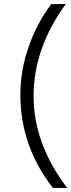

<svg xmlns="http://www.w3.org/2000/svg" viewBox="-20 -727 350 943"><path d="M80 -262Q80 -381 121 -498Q162 -615 232 -707H303Q145 -490 145 -255.5Q145 -21 310 196H240Q80 -8 80 -262Z"/></svg>

Font: Hind Colombo Light
Style: Regular
Weight: 300
Designer: Jyotish Sonowal, Aditi Pimprikar
Foundry: Indian Type Foundry
Version: Version 1.000;PS 1.0;hotconv 1.0.86;makeotf.lib2.5.63406; tt